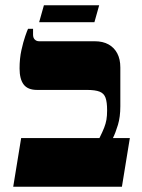

<svg xmlns="http://www.w3.org/2000/svg" viewBox="-20 -706 536 726"><path d="M30 0 60 -184H356Q368 -208 374 -223.5Q380 -239 382.5 -253.5Q385 -268 385 -289Q385 -320 379 -336.5Q373 -353 356.5 -359.5Q340 -366 308 -366H120Q85 -366 69.5 -386.5Q54 -407 54 -447Q54 -485 61 -516.5Q68 -548 75.5 -569.5Q83 -591 86 -597H105V-575Q105 -563 111.5 -556.5Q118 -550 128 -550H338Q369 -550 390.5 -538Q412 -526 423.5 -504Q435 -482 435 -451V-304Q435 -264 426 -234Q417 -204 407 -184H471L441 0ZM128 -622 146 -686H355L337 -622Z"/></svg>

Font: Frank Ruhl Libre Black
Style: Regular
Weight: 900
Designer: Yanek Iontef
Foundry: Fontef
Version: Version 6.004